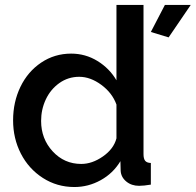

<svg xmlns="http://www.w3.org/2000/svg" viewBox="-20 -750 795 780"><path d="M33.2 -261.2Q33.2 -335.4 63 -397.2Q92.8 -459 147.2 -495.6Q201.7 -532.2 269 -532.2Q327.1 -532.2 376 -502.2Q424.8 -472.2 453.1 -423.8V-730H563V-124Q563 -105 569.8 -96.7Q576.7 -88.4 592.8 -87.9V0Q564 4.9 544.9 4.9Q514.2 4.9 492.9 -12.7Q471.7 -30.3 470.2 -56.2L469.2 -95.2Q439.5 -45.9 389.2 -18.1Q338.9 9.8 282.2 9.8Q211.4 9.8 154.1 -27.1Q96.7 -64 64.9 -125.7Q33.2 -187.5 33.2 -261.2ZM665 -598.1 592.8 -620.1 649.9 -730H754.9ZM453.1 -188V-325.2Q436 -372.6 391.6 -405.3Q347.2 -438 301.8 -438Q256.8 -438 220.9 -412.4Q185.1 -386.7 166 -345.9Q147 -305.2 147 -258.8Q147 -186 194.1 -135Q241.2 -84 310.1 -84Q354.5 -84 398.2 -114.5Q441.9 -145 453.1 -188Z"/></svg>

Font: Rawline SemiBold
Style: Regular
Weight: 600
Designer: Matt McInerney, Pablo Impallari, Rodrigo Fuenzalida
Foundry: Matt McInerney, Pablo Impallari, Rodrigo Fuenzalida
Version: Version 4.020;PS 004.020;hotconv 1.0.88;makeotf.lib2.5.64775